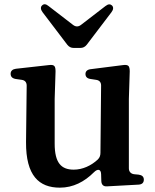

<svg xmlns="http://www.w3.org/2000/svg" viewBox="-20 -842 716 885"><path d="M256 23C317 23 369 -4 413 -48C430 -65 445 -63 446 -40L447 -7C448 10 457 18 473 17L619 9C635 8 643 0 643 -14C643 -28 634 -35 619 -37L598 -39C583 -41 574 -51 574 -66V-386L578 -513C578 -526 576 -532 573 -537C569 -542 560 -544 547 -542L397 -523C382 -521 374 -513 374 -501C374 -488 382 -480 397 -478L423 -474C438 -472 446 -463 446 -448L443 -138C443 -126 440 -116 431 -107C400 -78 360 -60 320 -60C263 -60 232 -90 232 -180V-386L236 -512C236 -524 235 -532 231 -537C227 -542 219 -544 205 -542L53 -525C38 -523 29 -515 29 -502C29 -489 36 -481 52 -478L80 -474C95 -472 103 -463 103 -447L100 -187C99 -32 160 23 256 23ZM176 -786 290 -636C298 -626 307 -621 320 -621H350C363 -621 372 -626 380 -636L494 -786C503 -798 504 -809 496 -817C488 -824 479 -824 466 -814L353 -727C341 -718 329 -718 317 -727L204 -814C192 -824 182 -825 174 -817C166 -810 167 -798 176 -786Z"/></svg>

Font: 寒蝉锦书宋Pro Soft
Style: Regular
Weight: 700
Designer: 寒蝉锦书宋{Warren} 思源宋体{Ryoko NISHIZUKA 西塚涼子 (kana & ideographs); Frank Grießhammer (Latin, Greek & Cyrillic); Wenlong ZHANG 
Foundry: Adobe & ChillType
Version: Version 2.000;Glyphs 3.1.1 (3135)